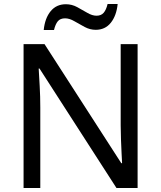

<svg xmlns="http://www.w3.org/2000/svg" viewBox="-20 -933 800 953"><path d="M663 0H558L176 -593H172Q174 -558 177 -506Q180 -454 180 -399V0H97V-714H201L582 -123H586Q585 -139 583.5 -171Q582 -203 580.5 -241Q579 -279 579 -311V-714H663ZM197 -784Q203 -843 231.5 -877.5Q260 -912 307 -912Q337 -912 363.5 -897.5Q390 -883 414 -869Q438 -855 459 -855Q482 -855 494.5 -869.5Q507 -884 514 -913H564Q558 -855 530 -820Q502 -785 455 -785Q427 -785 400.5 -799Q374 -813 349.5 -827.5Q325 -842 303 -842Q279 -842 267 -827.5Q255 -813 248 -784Z"/></svg>

Font: Noto Sans Coptic
Style: Regular
Weight: 400
Designer: Monotype Design Team, Denis Moyogo Jacquerye
Foundry: Monotype Imaging Inc.
Version: Version 2.002; ttfautohint (v1.8.4.7-5d5b)